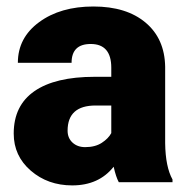

<svg xmlns="http://www.w3.org/2000/svg" viewBox="-20 -558 571 588"><path d="M343.8 0Q335 -16.1 328.1 -47.4Q282.7 9.8 201.2 9.8Q126.5 9.8 74.2 -35.4Q22 -80.6 22 -148.9Q22 -234.9 85.4 -278.8Q148.9 -322.8 270 -322.8H320.8V-350.6Q320.8 -423.3 257.8 -423.3Q199.2 -423.3 199.2 -365.7H34.7Q34.7 -442.4 99.9 -490.2Q165 -538.1 266.1 -538.1Q367.2 -538.1 425.8 -488.8Q484.4 -439.5 485.8 -353.5V-119.6Q486.8 -46.9 508.3 -8.3V0ZM240.7 -107.4Q271.5 -107.4 291.7 -120.6Q312 -133.8 320.8 -150.4V-234.9H272.9Q187 -234.9 187 -157.7Q187 -135.3 202.1 -121.3Q217.3 -107.4 240.7 -107.4Z"/></svg>

Font: Vazir Black FD-UI
Style: Black-FD-UI
Weight: 900
Designer: Saber Rastikerdar
Foundry: Saber Rastikerdar
Version: Version 30.0.0